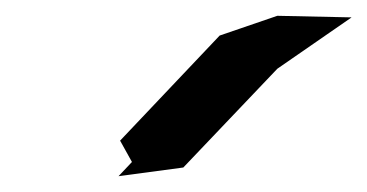

<svg xmlns="http://www.w3.org/2000/svg" viewBox="-20 -817 465 243"><path d="M130 -594 212 -605 331 -730 425 -795 331 -797 258 -772 132 -639 147 -612Z"/></svg>

Font: Charger Distortion
Style: 2It
Weight: 400
Designer: Jasper
Foundry: Cannot Into Space Fonts
Version: Version 0.98